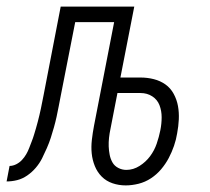

<svg xmlns="http://www.w3.org/2000/svg" viewBox="-66 -550 636 582"><path d="M315 12Q294 12 275 5.5Q256 -1 242.5 -14.5Q229 -28 221.5 -46.5Q214 -65 212 -85Q210 -105 212.5 -126.5Q215 -148 219 -169L280 -483H162L118 -259Q115 -244 112 -228Q109 -212 105.5 -196Q102 -180 97.5 -164Q93 -148 88 -132.5Q83 -117 76 -101Q69 -85 61.5 -70Q54 -55 42.5 -41.5Q31 -28 16.5 -18Q2 -8 -14 -4Q-30 0 -46 0L-37 -47Q-27 -47 -17 -52Q-7 -57 0.5 -65Q8 -73 13.5 -82.5Q19 -92 22.5 -101.5Q26 -111 30 -121Q34 -131 37 -141Q40 -151 43 -161Q46 -171 48.5 -181Q51 -191 53.5 -201Q56 -211 58 -221Q60 -231 62 -241Q64 -251 66 -261L118 -530H341L299 -315H360Q381 -315 400.5 -310Q420 -305 435.5 -294Q451 -283 460.5 -265.5Q470 -248 473.5 -228.5Q477 -209 476 -188Q475 -167 471 -146Q468 -127 461.5 -108Q455 -89 445.5 -71Q436 -53 422.5 -37Q409 -21 391.5 -9.5Q374 2 354 7Q334 12 315 12ZM317 -35Q338 -35 357 -47Q376 -59 389 -76.5Q402 -94 409 -114.5Q416 -135 420 -155Q424 -175 424 -194.5Q424 -214 417.5 -231Q411 -248 395.5 -258Q380 -268 360 -268H290L269 -160Q266 -146 264.5 -132.5Q263 -119 263.5 -106Q264 -93 266.5 -80.5Q269 -68 275 -57.5Q281 -47 292.5 -41Q304 -35 317 -35Z"/></svg>

Font: Lode Dark
Style: Italic
Weight: 400
Italic angle: -11°
Monospace: yes
Designer: Belleve Invis
Foundry: Belleve Invis
Version: Version 29.2.0; ttfautohint (v1.8.3)